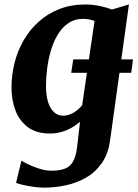

<svg xmlns="http://www.w3.org/2000/svg" viewBox="-20 -588 616 860"><path d="M299 -262 308 -322H575.5L568 -262ZM473.5 38Q465.5 100.5 436.2 142.2Q407 184 364.8 208Q322.5 232 274.2 242.2Q226 252.5 178.5 252.5Q155.5 252.5 129.8 248.8Q104 245 82.8 240.2Q61.5 235.5 52 231L76 131.5Q82 136 103.5 146.8Q125 157.5 154 167Q183 176.5 211 176.5Q246 176.5 269.5 168Q293 159.5 306.5 136.5Q320 113.5 325.5 70L338.5 -42.5Q323 -29 302.8 -17Q282.5 -5 257.5 2.5Q232.5 10 203 10Q143 10 105 -18.2Q67 -46.5 49.2 -93.2Q31.5 -140 31.5 -196.5Q31.5 -251.5 45 -305.5Q58.5 -359.5 85.5 -406.8Q112.5 -454 152.5 -490.2Q192.5 -526.5 245.2 -547.2Q298 -568 363.5 -568Q394.5 -568 427.5 -561Q460.5 -554 481.5 -545.5L557.5 -568ZM403.5 -494Q392.5 -498.5 379.2 -501Q366 -503.5 352.5 -503.5Q315 -503.5 287.2 -485Q259.5 -466.5 240 -435Q220.5 -403.5 208.8 -364.5Q197 -325.5 191.5 -283.5Q186 -241.5 186 -202.5Q186 -171.5 191.2 -147Q196.5 -122.5 206.5 -105.2Q216.5 -88 230.5 -79Q244.5 -70 262.5 -70Q280 -70 295.8 -76.5Q311.5 -83 324.8 -93.8Q338 -104.5 348 -116.5Z"/></svg>

Font: Merriweather ExtraBold
Style: Italic
Weight: 800
Italic angle: -7.8°
Version: Version 2.101